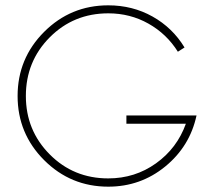

<svg xmlns="http://www.w3.org/2000/svg" viewBox="-20 -690 799 720"><path d="M386 -670Q477 -670 552 -628Q627 -586 672 -512L647 -496Q605 -563 536.5 -601.5Q468 -640 386 -640Q256 -640 166.5 -550Q77 -460 77 -330Q77 -201 166.5 -111Q256 -21 386 -21Q486 -21 565 -77.5Q644 -134 677 -226H454V-257H717Q692 -141 599.5 -65.5Q507 10 386 10Q245 10 145.5 -89.5Q46 -189 46 -330Q46 -471 145.5 -570.5Q245 -670 386 -670Z"/></svg>

Font: Human Sans ExtraLight
Style: Regular
Weight: 200
Designer: Tim Radville
Foundry: Continuum
Version: Version 1.000;FEAKit 1.0